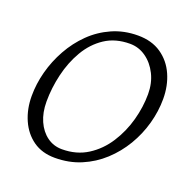

<svg xmlns="http://www.w3.org/2000/svg" viewBox="-129 -834 951 969"><g transform="rotate(20 347.0 -350.0)"><path d="M266 12Q197 12 149 -22Q101 -56 75.5 -114Q50 -172 50 -242Q50 -307 67.5 -373Q85 -439 119 -500Q153 -561 201.5 -608.5Q250 -656 313 -684Q376 -712 451 -712Q525 -712 576 -677Q627 -642 653 -583.5Q679 -525 679 -454Q679 -388 660.5 -321Q642 -254 606.5 -194.5Q571 -135 520.5 -88.5Q470 -42 406 -15Q342 12 266 12ZM285 -41Q363 -41 422 -78.5Q481 -116 520.5 -177.5Q560 -239 579.5 -310.5Q599 -382 599 -451Q599 -510 575.5 -557Q552 -604 513 -631.5Q474 -659 427 -659Q349 -659 293 -622Q237 -585 201 -523.5Q165 -462 147.5 -388Q130 -314 130 -241Q130 -182 150 -137Q170 -92 205 -66.5Q240 -41 285 -41Z"/></g></svg>

Font: Mate
Style: Italic
Weight: 400
Italic angle: -10.8°
Designer: Eduardo Rodriguez Tunni
Foundry: Eduardo Rodriguez Tunni
Version: Version 1.003; ttfautohint (v1.8.4.7-5d5b);gftools[0.9.24]